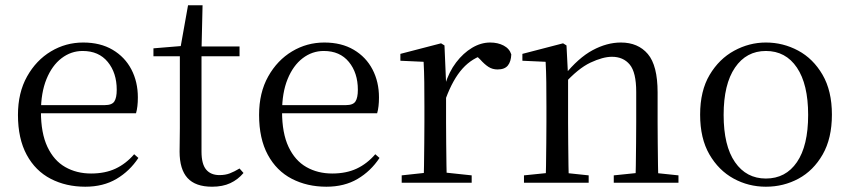

<svg xmlns="http://www.w3.org/2000/svg" viewBox="-20 -692 3219 727"><path d="M303 15Q230 15 172 -15Q114 -45 81 -106Q48 -167 48 -257Q48 -341 82.5 -402.5Q117 -464 173 -497.5Q229 -531 295 -531Q360 -531 406.5 -503.5Q453 -476 477.5 -429Q502 -382 502 -323Q502 -287 495 -263H87V-294H377Q404 -294 413 -308Q422 -322 422 -352Q422 -416 388 -457.5Q354 -499 293 -499Q249 -499 213 -471.5Q177 -444 156 -392.5Q135 -341 135 -269Q135 -188 159.5 -136Q184 -84 227 -59.5Q270 -35 325 -35Q378 -35 417.5 -53.5Q457 -72 488 -108L504 -94Q471 -44 421 -14.5Q371 15 303 15Z M702 -479V-516H887V-479ZM783 15Q720 15 690 -18Q660 -51 660 -118Q660 -142 660.5 -161Q661 -180 661 -207V-479H561V-509L682 -519L662 -504L692 -672H747L743 -501V-489V-118Q743 -71 760.5 -50Q778 -29 811 -29Q833 -29 850 -35.5Q867 -42 887 -54L902 -37Q881 -12 852 1.5Q823 15 783 15Z M1216 15Q1143 15 1085 -15Q1027 -45 994 -106Q961 -167 961 -257Q961 -341 995.5 -402.5Q1030 -464 1086 -497.5Q1142 -531 1208 -531Q1273 -531 1319.5 -503.5Q1366 -476 1390.5 -429Q1415 -382 1415 -323Q1415 -287 1408 -263H1000V-294H1290Q1317 -294 1326 -308Q1335 -322 1335 -352Q1335 -416 1301 -457.5Q1267 -499 1206 -499Q1162 -499 1126 -471.5Q1090 -444 1069 -392.5Q1048 -341 1048 -269Q1048 -188 1072.5 -136Q1097 -84 1140 -59.5Q1183 -35 1238 -35Q1291 -35 1330.5 -53.5Q1370 -72 1401 -108L1417 -94Q1384 -44 1334 -14.5Q1284 15 1216 15Z M1501 0V-28L1612 -40H1653L1766 -28V0ZM1584 0Q1585 -24 1585.5 -65Q1586 -106 1586.5 -150.5Q1587 -195 1587 -229V-289Q1587 -341 1586.5 -381Q1586 -421 1584 -458L1496 -462V-488L1650 -528L1663 -520L1669 -379V-378V-229Q1669 -195 1669.5 -150.5Q1670 -106 1670.5 -65Q1671 -24 1672 0ZM1668 -319 1647 -371H1665Q1680 -420 1707 -455.5Q1734 -491 1767.5 -511Q1801 -531 1836 -531Q1865 -531 1887 -519.5Q1909 -508 1916 -486Q1915 -459 1903 -444Q1891 -429 1864 -429Q1845 -429 1830 -438.5Q1815 -448 1798 -467L1775 -489L1820 -487Q1768 -473 1731.5 -432.5Q1695 -392 1668 -319Z M1964 0V-28L2072 -39H2105L2209 -28V0ZM2046 0Q2047 -24 2047.5 -65Q2048 -106 2048.5 -150.5Q2049 -195 2049 -229V-289Q2049 -341 2048.5 -381Q2048 -421 2046 -458L1958 -462V-488L2112 -528L2125 -520L2131 -403V-402V-229Q2131 -195 2131.5 -150.5Q2132 -106 2132.5 -65Q2133 -24 2134 0ZM2304 0V-28L2411 -39H2444L2549 -28V0ZM2386 0Q2387 -24 2387.5 -64.5Q2388 -105 2388.5 -149.5Q2389 -194 2389 -229V-344Q2389 -418 2364.5 -447.5Q2340 -477 2297 -477Q2263 -477 2216 -455Q2169 -433 2114 -372L2106 -406H2116Q2170 -473 2224 -502Q2278 -531 2331 -531Q2396 -531 2433 -487.5Q2470 -444 2470 -342V-229Q2470 -194 2470.5 -149.5Q2471 -105 2471.5 -64.5Q2472 -24 2473 0Z M2880 15Q2814 15 2757.5 -16Q2701 -47 2666 -107.5Q2631 -168 2631 -258Q2631 -348 2667 -408.5Q2703 -469 2760 -500Q2817 -531 2880 -531Q2945 -531 3002 -500.5Q3059 -470 3094.5 -409Q3130 -348 3130 -258Q3130 -168 3095 -107Q3060 -46 3003.5 -15.5Q2947 15 2880 15ZM2880 -16Q2955 -16 2997.5 -78Q3040 -140 3040 -257Q3040 -373 2997.5 -436Q2955 -499 2880 -499Q2806 -499 2763 -436Q2720 -373 2720 -257Q2720 -140 2763 -78Q2806 -16 2880 -16Z"/></svg>

Font: Noto Serif JP ExtraLight
Style: Regular
Weight: 400
Version: Version 2.003-H1;hotconv 1.1.1;makeotfexe 2.6.0